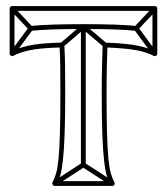

<svg xmlns="http://www.w3.org/2000/svg" viewBox="-20 -608 553 636"><path d="M430 -506 432 -522Q402 -525 359 -526.5Q316 -528 256 -528Q256 -528 256 -528Q256 -528 256 -528Q197 -528 154 -526.5Q111 -525 81 -522L83 -506Q113 -509 155 -510.5Q197 -512 256 -512Q256 -512 256 -512Q256 -512 256 -512Q316 -512 358 -510.5Q400 -509 430 -506ZM264 -520H248V-62H264ZM348 7 356 -7 260 -69Q259 -70 256.5 -70Q254 -70 252 -69L157 -7L165 7L260 -55Q262 -57 256 -57Q250 -57 252 -55ZM499 -575 487 -585 425 -519Q424 -518 423.5 -514.5Q423 -511 425 -509L487 -425L499 -435L437 -519Q436 -521 435.5 -514Q435 -507 437 -509ZM14 -435 26 -425 88 -509Q90 -511 90 -514.5Q90 -518 88 -519L26 -585L14 -575L76 -509Q78 -507 78 -514Q78 -521 76 -519ZM180 -465 190 -453 261 -514Q263 -516 256 -516Q249 -516 251 -514L323 -453L333 -465L261 -526Q259 -528 256 -528Q253 -528 251 -526ZM161 8H352Q357 8 359 4Q361 0 359 -4Q352 -17 347 -34.5Q342 -52 339 -83.5Q336 -115 334.5 -166.5Q333 -218 333 -299Q333 -352 334 -391.5Q335 -431 336 -459L328 -451Q401 -448 435 -441Q469 -434 489 -423Q494 -421 497.5 -423.5Q501 -426 501 -430V-580Q501 -583 498.5 -585.5Q496 -588 493 -588H20Q17 -588 14.5 -585.5Q12 -583 12 -580V-430Q12 -426 16 -423.5Q20 -421 24 -423Q44 -434 78 -441.5Q112 -449 185 -451L177 -459Q179 -431 179.5 -391.5Q180 -352 180 -299Q180 -218 178.5 -166.5Q177 -115 174 -83.5Q171 -52 166 -34.5Q161 -17 154 -4Q152 0 154.5 4Q157 8 161 8ZM161 -8 168 4Q175 -10 180 -28Q185 -46 188.5 -78Q192 -110 194 -163Q196 -216 196 -299Q196 -352 195.5 -391.5Q195 -431 193 -459Q193 -463 190.5 -465Q188 -467 185 -467Q109 -465 73 -456.5Q37 -448 16 -437L28 -430V-580L20 -572H493L485 -580V-430L497 -437Q475 -448 439.5 -456Q404 -464 328 -467Q325 -467 322.5 -465Q320 -463 320 -459Q319 -431 318 -391.5Q317 -352 317 -299Q317 -216 319 -163Q321 -110 324.5 -78Q328 -46 333 -28Q338 -10 345 4L352 -8Z"/></svg>

Font: Tilt Prism
Style: Regular
Weight: 400
Version: Version 1.000